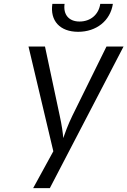

<svg xmlns="http://www.w3.org/2000/svg" viewBox="-20 -970 657 990"><path d="M383 -806C477 -806 549 -863 562 -950H497C489 -895 447 -859 390 -859C335 -859 305 -895 313 -950H250C237 -863 289 -806 383 -806ZM151 0H237L617 -730H529L353 -373C331 -328 314 -281 306 -258C305 -281 298 -328 288 -373L212 -730H127L255 -190Z"/></svg>

Font: JetBrains Mono Light
Style: Italic
Weight: 336
Italic angle: -9°
Monospace: yes
Designer: Philipp Nurullin, Konstantin Bulenkov
Foundry: JetBrains
Version: Version 2.305